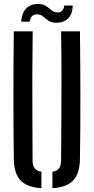

<svg xmlns="http://www.w3.org/2000/svg" viewBox="-20 -961 482 987"><path d="M51 -144.5Q49 -309 49 -472.2Q49 -635.5 51 -800H148Q146.5 -690.5 146.2 -579.2Q146 -468 146.5 -356.5Q147 -245 147.5 -135.5Q147.5 -109.5 158 -96Q168.5 -82.5 193 -78V6.5Q118 1.5 85 -34.2Q52 -70 51 -144.5ZM249.5 6.5V-78Q274 -82.5 284 -96.2Q294 -110 294 -135.5Q295 -245 295.5 -356.5Q296 -468 296 -579.2Q296 -690.5 294 -800H391Q393 -635.5 393.2 -472.2Q393.5 -309 391 -144.5Q390 -70 357 -34.2Q324 1.5 249.5 6.5ZM310 -932.5H354Q352.5 -886 328 -864.2Q303.5 -842.5 265.5 -844Q243 -845 229 -854.8Q215 -864.5 203.5 -874.8Q192 -885 176 -887Q159 -889.5 147.2 -880Q135.5 -870.5 132.5 -849.5H89Q93 -899 118.2 -921Q143.5 -943 182.5 -940.5Q199 -939.5 210.5 -933.5Q222 -927.5 231 -919.5Q240 -911.5 249 -905.2Q258 -899 269.5 -897.5Q288.5 -895.5 299 -906Q309.5 -916.5 310 -932.5Z"/></svg>

Font: Big Shoulders Stencil Text Thin SemiBold
Style: Regular
Weight: 600
Version: Version 2.001